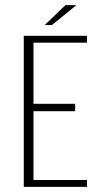

<svg xmlns="http://www.w3.org/2000/svg" viewBox="-20 -731 386 751"><path d="M73 0V-591H320V-564H111V-325H274V-296H111V-27H320V0ZM155 -633 236 -711H279L183 -633Z"/></svg>

Font: Alumni Sans ExtraLight
Style: Regular
Weight: 250
Version: Version 1.018